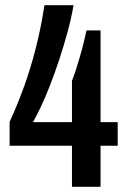

<svg xmlns="http://www.w3.org/2000/svg" viewBox="-20 -719 494 739"><path d="M257 0V-158H17V-250Q47 -315 72.5 -385.5Q98 -456 118 -534.5Q138 -613 151 -699H263Q255 -651 240.5 -597.5Q226 -544 208.5 -491Q191 -438 172.5 -390.5Q154 -343 136.5 -306.5Q119 -270 107 -249H257V-408Q264 -425 271.5 -448.5Q279 -472 287 -499Q295 -526 301.5 -552.5Q308 -579 313 -602H367V-249H433V-158H367V0Z"/></svg>

Font: Archivo SemiBold Condensed
Style: Regular
Weight: 600
Width: 3
Version: Version 2.001